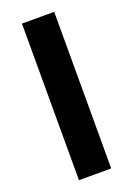

<svg xmlns="http://www.w3.org/2000/svg" viewBox="-138 -765 569 819"><g transform="rotate(-20 146.0 -355.5)"><path d="M219.2 -710.9V0H72.8V-710.9Z"/></g></svg>

Font: RobotoDEMO
Style: Regular
Weight: 400
Designer: Christian Robertson
Foundry: Google
Version: Version 2.136